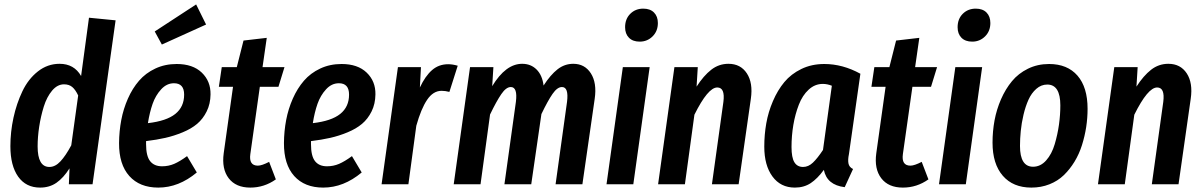

<svg xmlns="http://www.w3.org/2000/svg" viewBox="-20 -832 5432 867"><path d="M381.8 -752 502 -740.2 397.9 0H291L293.9 -71.8Q266.6 -28.8 235.1 -6.8Q203.6 15.1 161.1 15.1Q97.2 15.1 62 -34.4Q26.9 -84 26.9 -171.9Q26.9 -236.3 40.8 -300.3Q54.7 -364.3 81.1 -419.7Q107.4 -475.1 151.1 -509.5Q194.8 -543.9 249 -543.9Q314.5 -543.9 346.2 -488.8ZM269 -451.2Q239.3 -451.2 215.3 -422.9Q191.4 -394.5 177.7 -350.6Q164.1 -306.6 157 -260Q149.9 -213.4 149.9 -170.9Q149.9 -78.1 203.1 -78.1Q229.5 -78.1 252.9 -103.3Q276.4 -128.4 301.8 -175.8L333 -400.9Q320.8 -426.8 306.4 -439Q292 -451.2 269 -451.2Z M910.6 -721.2 710.9 -630.9 678.7 -689.9 865.7 -812ZM777.8 -543Q850.6 -543 891.1 -504.2Q931.6 -465.3 930.7 -405.8Q930.2 -362.8 913.3 -328.9Q896.5 -294.9 870.1 -272.7Q843.8 -250.5 804.7 -234.4Q765.6 -218.3 726.8 -209.5Q688 -200.7 639.6 -194.8V-181.2Q639.6 -127.4 658 -104.2Q676.3 -81.1 711.9 -81.1Q740.7 -81.1 766.4 -92Q792 -103 824.7 -127L868.7 -53.2Q787.1 15.1 694.8 15.1Q610.8 15.1 564 -37.1Q517.1 -89.4 517.6 -186Q518.1 -239.7 527.6 -290Q537.1 -340.3 557.6 -386.7Q578.1 -433.1 607.9 -467.5Q637.7 -502 681.4 -522.5Q725.1 -543 777.8 -543ZM647.9 -275.9Q731.9 -285.6 771.7 -317.6Q811.5 -349.6 811.5 -404.8Q811.5 -456.1 765.6 -456.1Q732.9 -456.1 707.8 -428.7Q682.6 -401.4 669.2 -363.3Q655.8 -325.2 647.9 -275.9Z M1153.3 -439.9 1110.4 -136.2Q1103 -84 1144.5 -84Q1162.1 -84 1195.3 -101.1L1225.6 -22Q1173.3 15.1 1110.4 15.1Q1044.9 15.1 1012.7 -27.1Q980.5 -69.3 990.2 -140.1L1032.2 -439.9H968.3L981.4 -528.8H1049.3L1079.6 -648.9L1184.6 -661.1L1165.5 -528.8H1264.6L1237.3 -439.9Z M1522.5 -543Q1595.2 -543 1635.7 -504.2Q1676.3 -465.3 1675.3 -405.8Q1674.8 -362.8 1658 -328.9Q1641.1 -294.9 1614.7 -272.7Q1588.4 -250.5 1549.3 -234.4Q1510.3 -218.3 1471.4 -209.5Q1432.6 -200.7 1384.3 -194.8V-181.2Q1384.3 -127.4 1402.6 -104.2Q1420.9 -81.1 1456.5 -81.1Q1485.4 -81.1 1511 -92Q1536.6 -103 1569.3 -127L1613.3 -53.2Q1531.7 15.1 1439.5 15.1Q1355.5 15.1 1308.6 -37.1Q1261.7 -89.4 1262.2 -186Q1262.7 -239.7 1272.2 -290Q1281.7 -340.3 1302.2 -386.7Q1322.8 -433.1 1352.5 -467.5Q1382.3 -502 1426 -522.5Q1469.7 -543 1522.5 -543ZM1392.6 -275.9Q1476.6 -285.6 1516.4 -317.6Q1556.2 -349.6 1556.2 -404.8Q1556.2 -456.1 1510.3 -456.1Q1477.5 -456.1 1452.4 -428.7Q1427.2 -401.4 1413.8 -363.3Q1400.4 -325.2 1392.6 -275.9Z M2003.9 -542Q2023.9 -542 2046.9 -535.2L2009.3 -417Q1990.7 -421.9 1974.1 -421.9Q1936 -421.9 1908.7 -381.3Q1881.3 -340.8 1859.9 -264.2L1824.2 0H1703.1L1776.9 -528.8H1880.9L1876 -437Q1900.4 -488.8 1930.9 -515.4Q1961.4 -542 2003.9 -542Z M2568.8 -543.9Q2620.6 -543.9 2648.2 -500.7Q2675.8 -457.5 2665.5 -386.2L2609.9 0H2488.8L2540.5 -372.1Q2548.8 -439 2517.6 -439Q2496.6 -439 2475.1 -408Q2453.6 -377 2424.8 -316.9L2378.9 0H2257.8L2309.6 -372.1Q2317.9 -439 2286.6 -439Q2265.6 -439 2243.7 -407Q2221.7 -375 2192.9 -314.9L2149.9 0H2028.8L2102.5 -528.8H2208L2202.6 -442.9Q2263.7 -543.9 2337.9 -543.9Q2377 -543.9 2402.8 -518.3Q2428.7 -492.7 2434.6 -445.8Q2465.8 -494.1 2497.6 -519Q2529.3 -543.9 2568.8 -543.9Z M2868.7 -644Q2837.4 -644 2820.1 -661.6Q2802.7 -679.2 2802.7 -709Q2802.7 -746.6 2826.2 -769.8Q2849.6 -793 2884.8 -793Q2916 -793 2933.3 -775.4Q2950.7 -757.8 2950.7 -728Q2950.7 -691.4 2926.8 -667.7Q2902.8 -644 2868.7 -644ZM2913.6 -528.8 2839.8 0H2718.8L2792.5 -528.8Z M3269.5 -543.9Q3324.2 -543.9 3352.5 -500.7Q3380.9 -457.5 3370.6 -386.2L3315.4 0H3194.8L3246.6 -372.1Q3254.9 -437 3218.8 -437Q3176.8 -437 3115.7 -314L3072.8 0H2951.7L3025.4 -528.8H3130.9L3125.5 -440.9Q3157.2 -490.2 3191.7 -517.1Q3226.1 -543.9 3269.5 -543.9Z M3702.1 -543Q3785.2 -543 3865.2 -499L3813.5 -136.2Q3808.1 -110.8 3811.3 -94Q3814.5 -77.1 3832 -68.8L3794.4 13.2Q3713.9 3.4 3700.2 -64.9Q3671.4 -25.4 3640.9 -5.1Q3610.4 15.1 3569.3 15.1Q3504.9 15.1 3468 -35.2Q3431.2 -85.4 3431.2 -169.9Q3431.2 -223.6 3440.2 -274.9Q3449.2 -326.2 3470.2 -375.2Q3491.2 -424.3 3521.7 -461.2Q3552.2 -498 3598.6 -520.5Q3645 -543 3702.1 -543ZM3695.3 -453.1Q3659.7 -453.1 3631.6 -427.2Q3603.5 -401.4 3587.2 -359.1Q3570.8 -316.9 3562.5 -268.1Q3554.2 -219.2 3554.2 -168Q3554.2 -120.6 3567.1 -99.4Q3580.1 -78.1 3606.4 -78.1Q3630.4 -78.1 3650.9 -97.7Q3671.4 -117.2 3696.3 -154.8L3736.3 -444.8Q3715.8 -453.1 3695.3 -453.1Z M4100.1 -439.9 4057.1 -136.2Q4049.8 -84 4091.3 -84Q4108.9 -84 4142.1 -101.1L4172.4 -22Q4120.1 15.1 4057.1 15.1Q3991.7 15.1 3959.5 -27.1Q3927.2 -69.3 3937 -140.1L3979 -439.9H3915L3928.2 -528.8H3996.1L4026.4 -648.9L4131.3 -661.1L4112.3 -528.8H4211.4L4184.1 -439.9Z M4370.1 -644Q4338.9 -644 4321.5 -661.6Q4304.2 -679.2 4304.2 -709Q4304.2 -746.6 4327.6 -769.8Q4351.1 -793 4386.2 -793Q4417.5 -793 4434.8 -775.4Q4452.1 -757.8 4452.1 -728Q4452.1 -691.4 4428.2 -667.7Q4404.3 -644 4370.1 -644ZM4415 -528.8 4341.3 0H4220.2L4293.9 -528.8Z M4637.2 15.1Q4554.7 15.1 4508.3 -38.3Q4461.9 -91.8 4461.9 -188Q4461.9 -238.8 4470.9 -288.1Q4480 -337.4 4500.2 -383.8Q4520.5 -430.2 4549.6 -465.3Q4578.6 -500.5 4621.8 -521.7Q4665 -543 4717.3 -543Q4799.8 -543 4845.5 -490.5Q4891.1 -438 4891.1 -340.8Q4891.1 -299.3 4884.8 -258.1Q4878.4 -216.8 4865.7 -176.5Q4853 -136.2 4832 -101.8Q4811 -67.4 4783.7 -41Q4756.3 -14.6 4718.8 0.2Q4681.2 15.1 4637.2 15.1ZM4645 -79.1Q4678.7 -79.1 4704.1 -107.7Q4729.5 -136.2 4742.7 -180.9Q4755.9 -225.6 4762 -269.8Q4768.1 -314 4768.1 -356Q4768.1 -450.2 4709 -450.2Q4681.6 -450.2 4659.7 -430.9Q4637.7 -411.6 4624.3 -381.8Q4610.8 -352.1 4601.8 -314Q4592.8 -275.9 4589.4 -240.7Q4585.9 -205.6 4585.9 -172.9Q4585.9 -79.1 4645 -79.1Z M5255.9 -543.9Q5310.5 -543.9 5338.9 -500.7Q5367.2 -457.5 5356.9 -386.2L5301.8 0H5181.2L5232.9 -372.1Q5241.2 -437 5205.1 -437Q5163.1 -437 5102.1 -314L5059.1 0H4938L5011.7 -528.8H5117.2L5111.8 -440.9Q5143.6 -490.2 5178 -517.1Q5212.4 -543.9 5255.9 -543.9Z"/></svg>

Font: Fira Sans Compressed Medium
Style: Italic
Weight: 500
Width: 3
Italic angle: -8°
Designer: Carrois Corporate & Edenspiekermann AG
Foundry: Carrois Corporate GbR & Edenspiekermann AG
Version: Version 4.203;PS 004.203;hotconv 1.0.88;makeotf.lib2.5.64775